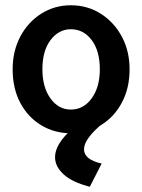

<svg xmlns="http://www.w3.org/2000/svg" viewBox="-20 -496 540 729"><path d="M249 10Q187 10 136.5 -20.5Q86 -51 57 -105.5Q28 -160 28 -233Q28 -302 57 -357Q86 -412 136.5 -444Q187 -476 249 -476Q312 -476 362.5 -444Q413 -412 442.5 -357Q472 -302 472 -233Q472 -161 442.5 -106Q413 -51 362.5 -20.5Q312 10 249 10ZM249 -80Q297 -80 328 -122.5Q359 -165 359 -233Q359 -303 328 -344Q297 -385 249 -385Q203 -385 172 -344Q141 -303 141 -233Q141 -165 171.5 -122.5Q202 -80 249 -80ZM366 125 321 213Q254 196 221.5 166Q189 136 189 101Q189 64 224.5 23Q260 -18 327 -52L367 -25Q299 32 299 71Q299 110 366 125Z"/></svg>

Font: Ligconsolata
Style: Bold
Weight: 700
Monospace: yes
Designer: Raph Levien, Cyreal, Brenton Simpson
Foundry: Raph Levien, Cyreal, Google
Version: Version 3.001; ttfautohint (v1.8.2.53-6de2)